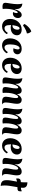

<svg xmlns="http://www.w3.org/2000/svg" viewBox="2394 -3301 964 5792"><g transform="rotate(90 2876.0 -405.0)"><path d="M256 -368Q283 -448 311 -494Q339 -540 369 -559Q399 -578 430 -578Q459 -578 480 -562.5Q501 -547 512.5 -521.5Q524 -496 524 -464Q524 -423 507.5 -388.5Q491 -354 460.5 -333Q430 -312 387 -312Q374 -312 363.5 -313.5Q353 -315 344 -319Q357 -340 365 -367Q373 -394 374 -419Q376 -438 371.5 -448Q367 -458 356 -458Q338 -458 318.5 -428.5Q299 -399 282.5 -348Q266 -297 255.5 -230.5Q245 -164 245 -90Q245 -64 247 -43.5Q249 -23 251 -6Q231 -2 213 0Q195 2 178 2Q118 2 91 -18.5Q64 -39 64 -83Q64 -105 70.5 -145.5Q77 -186 85 -237Q93 -288 99.5 -343.5Q106 -399 106 -450Q106 -489 101.5 -527Q97 -565 89 -598Q171 -589 211.5 -544Q252 -499 252 -427Q252 -416 251.5 -401Q251 -386 249 -369Z M774 15Q707 15 657 -15Q607 -45 579 -100Q551 -155 551 -229Q551 -303 575 -366.5Q599 -430 642.5 -477Q686 -524 744.5 -550.5Q803 -577 871 -577Q952 -577 998 -538.5Q1044 -500 1044 -432Q1044 -377 1015.5 -335Q987 -293 936.5 -269.5Q886 -246 818 -246Q794 -246 771.5 -249.5Q749 -253 727 -260L730 -299H756Q793 -299 819 -318Q845 -337 860 -371.5Q875 -406 875 -452Q875 -480 864 -497.5Q853 -515 834 -515Q810 -515 792 -486.5Q774 -458 761 -413.5Q748 -369 742 -320.5Q736 -272 736 -232Q736 -139 760 -99Q784 -59 831 -59Q911 -59 971 -157Q1007 -148 1007 -120Q966 -55 906 -20Q846 15 774 15ZM705 -665Q724 -700 759 -741.5Q794 -783 838.5 -817.5Q883 -852 925 -867Q935 -860 949 -844.5Q963 -829 975 -802.5Q987 -776 988 -734Q941 -725 895.5 -705Q850 -685 813.5 -662Q777 -639 753 -619Q736 -623 722 -636Q708 -649 705 -665Z M1319 -226Q1319 -143 1343 -101Q1367 -59 1411 -59Q1447 -59 1484 -85Q1521 -111 1549 -157Q1566 -153 1575.5 -143.5Q1585 -134 1585 -120Q1557 -74 1518.5 -44Q1480 -14 1436.5 0.5Q1393 15 1349 15Q1288 15 1240 -13Q1192 -41 1164.5 -94.5Q1137 -148 1137 -224Q1137 -297 1160 -361Q1183 -425 1224 -473.5Q1265 -522 1322.5 -549.5Q1380 -577 1450 -577Q1504 -577 1541.5 -560Q1579 -543 1598.5 -514.5Q1618 -486 1618 -449Q1618 -415 1601.5 -386Q1585 -357 1556.5 -340Q1528 -323 1492 -323Q1479 -323 1463.5 -325.5Q1448 -328 1432 -333Q1446 -348 1457 -380Q1468 -412 1470 -444Q1473 -476 1463.5 -495.5Q1454 -515 1432 -515Q1407 -515 1386 -490.5Q1365 -466 1350 -424.5Q1335 -383 1327 -331.5Q1319 -280 1319 -226Z M1944 15Q1877 15 1827 -15Q1777 -45 1749 -100Q1721 -155 1721 -229Q1721 -303 1745 -366.5Q1769 -430 1812.5 -477Q1856 -524 1914.5 -550.5Q1973 -577 2041 -577Q2122 -577 2168 -538.5Q2214 -500 2214 -432Q2214 -377 2185.5 -335Q2157 -293 2106.5 -269.5Q2056 -246 1988 -246Q1964 -246 1941.5 -249.5Q1919 -253 1897 -260L1900 -299H1926Q1963 -299 1989 -318Q2015 -337 2030 -371.5Q2045 -406 2045 -452Q2045 -480 2034 -497.5Q2023 -515 2004 -515Q1980 -515 1962 -486.5Q1944 -458 1931 -413.5Q1918 -369 1912 -320.5Q1906 -272 1906 -232Q1906 -139 1930 -99Q1954 -59 2001 -59Q2081 -59 2141 -157Q2177 -148 2177 -120Q2136 -55 2076 -20Q2016 15 1944 15Z M2515 -392Q2542 -459 2574 -500Q2606 -541 2640 -559Q2674 -577 2707 -577Q2750 -577 2774 -558Q2798 -539 2808 -507Q2818 -475 2818 -433Q2852 -502 2897 -539.5Q2942 -577 2990 -577Q3031 -577 3058 -560.5Q3085 -544 3098 -512.5Q3111 -481 3111 -435Q3111 -398 3105 -355.5Q3099 -313 3091 -269Q3083 -225 3077 -181.5Q3071 -138 3071 -99Q3071 -51 3085 -29.5Q3099 -8 3128 8Q3115 10 3101 12.5Q3087 15 3061 15Q2979 15 2938.5 -10.5Q2898 -36 2898 -103Q2898 -142 2908 -193.5Q2918 -245 2928 -301Q2938 -357 2938 -408Q2938 -438 2929.5 -455.5Q2921 -473 2903 -473Q2886 -473 2865 -447Q2844 -421 2824 -372Q2804 -323 2791.5 -253.5Q2779 -184 2779 -96Q2779 -78 2780 -53.5Q2781 -29 2785 -6Q2763 -2 2748 0Q2733 2 2716 2Q2657 2 2631 -17.5Q2605 -37 2605 -83Q2605 -109 2611.5 -148Q2618 -187 2626.5 -232Q2635 -277 2641.5 -322.5Q2648 -368 2648 -408Q2648 -473 2620 -473Q2599 -473 2577.5 -442.5Q2556 -412 2537 -359.5Q2518 -307 2507 -239.5Q2496 -172 2496 -97Q2496 -78 2497 -52.5Q2498 -27 2502 -6Q2482 -3 2466 -0.5Q2450 2 2430 2Q2370 2 2342.5 -18Q2315 -38 2315 -83Q2315 -104 2321 -144Q2327 -184 2335.5 -236Q2344 -288 2350 -343.5Q2356 -399 2356 -450Q2356 -489 2352 -527Q2348 -565 2339 -598Q2397 -592 2434.5 -570Q2472 -548 2490.5 -512Q2509 -476 2509 -426Q2509 -417 2508.5 -409.5Q2508 -402 2508 -393Z M3436 -392Q3463 -459 3495 -500Q3527 -541 3561 -559Q3595 -577 3628 -577Q3671 -577 3695 -558Q3719 -539 3729 -507Q3739 -475 3739 -433Q3773 -502 3818 -539.5Q3863 -577 3911 -577Q3952 -577 3979 -560.5Q4006 -544 4019 -512.5Q4032 -481 4032 -435Q4032 -398 4026 -355.5Q4020 -313 4012 -269Q4004 -225 3998 -181.5Q3992 -138 3992 -99Q3992 -51 4006 -29.5Q4020 -8 4049 8Q4036 10 4022 12.5Q4008 15 3982 15Q3900 15 3859.5 -10.5Q3819 -36 3819 -103Q3819 -142 3829 -193.5Q3839 -245 3849 -301Q3859 -357 3859 -408Q3859 -438 3850.5 -455.5Q3842 -473 3824 -473Q3807 -473 3786 -447Q3765 -421 3745 -372Q3725 -323 3712.5 -253.5Q3700 -184 3700 -96Q3700 -78 3701 -53.5Q3702 -29 3706 -6Q3684 -2 3669 0Q3654 2 3637 2Q3578 2 3552 -17.5Q3526 -37 3526 -83Q3526 -109 3532.5 -148Q3539 -187 3547.5 -232Q3556 -277 3562.5 -322.5Q3569 -368 3569 -408Q3569 -473 3541 -473Q3520 -473 3498.5 -442.5Q3477 -412 3458 -359.5Q3439 -307 3428 -239.5Q3417 -172 3417 -97Q3417 -78 3418 -52.5Q3419 -27 3423 -6Q3403 -3 3387 -0.5Q3371 2 3351 2Q3291 2 3263.5 -18Q3236 -38 3236 -83Q3236 -104 3242 -144Q3248 -184 3256.5 -236Q3265 -288 3271 -343.5Q3277 -399 3277 -450Q3277 -489 3273 -527Q3269 -565 3260 -598Q3318 -592 3355.5 -570Q3393 -548 3411.5 -512Q3430 -476 3430 -426Q3430 -417 3429.5 -409.5Q3429 -402 3429 -393Z M4372 15Q4305 15 4255 -15Q4205 -45 4177 -100Q4149 -155 4149 -229Q4149 -303 4173 -366.5Q4197 -430 4240.5 -477Q4284 -524 4342.5 -550.5Q4401 -577 4469 -577Q4550 -577 4596 -538.5Q4642 -500 4642 -432Q4642 -377 4613.5 -335Q4585 -293 4534.5 -269.5Q4484 -246 4416 -246Q4392 -246 4369.5 -249.5Q4347 -253 4325 -260L4328 -299H4354Q4391 -299 4417 -318Q4443 -337 4458 -371.5Q4473 -406 4473 -452Q4473 -480 4462 -497.5Q4451 -515 4432 -515Q4408 -515 4390 -486.5Q4372 -458 4359 -413.5Q4346 -369 4340 -320.5Q4334 -272 4334 -232Q4334 -139 4358 -99Q4382 -59 4429 -59Q4509 -59 4569 -157Q4605 -148 4605 -120Q4564 -55 4504 -20Q4444 15 4372 15Z M4939 -370Q4962 -436 4994.5 -482.5Q5027 -529 5067 -553Q5107 -577 5153 -577Q5214 -577 5242 -541.5Q5270 -506 5270 -437Q5270 -386 5260 -327.5Q5250 -269 5240 -210.5Q5230 -152 5230 -99Q5230 -54 5243 -31.5Q5256 -9 5287 8Q5274 10 5260 12.5Q5246 15 5220 15Q5133 15 5095 -12Q5057 -39 5057 -103Q5057 -133 5063 -170Q5069 -207 5077 -247.5Q5085 -288 5091 -328Q5097 -368 5097 -402Q5097 -473 5062 -473Q5039 -473 5014.5 -443.5Q4990 -414 4969.5 -361.5Q4949 -309 4936.5 -239.5Q4924 -170 4924 -92Q4924 -67 4925.5 -45.5Q4927 -24 4930 -6Q4909 -2 4891 0Q4873 2 4858 2Q4798 2 4770.5 -18.5Q4743 -39 4743 -83Q4743 -106 4749.5 -146.5Q4756 -187 4764 -238Q4772 -289 4778.5 -344Q4785 -399 4785 -450Q4785 -489 4780.5 -527Q4776 -565 4768 -598Q4854 -589 4895.5 -544Q4937 -499 4937 -426Q4937 -413 4936.5 -400.5Q4936 -388 4934 -371Z M5575 -63Q5575 -21 5578.5 10.5Q5582 42 5589 57Q5520 52 5482 31.5Q5444 11 5429.5 -27Q5415 -65 5415 -122Q5415 -184 5425 -245.5Q5435 -307 5448 -373.5Q5461 -440 5471 -516.5Q5481 -593 5481 -685Q5481 -701 5480.5 -717.5Q5480 -734 5480 -750Q5568 -748 5606.5 -714.5Q5645 -681 5645 -618Q5645 -564 5634.5 -497Q5624 -430 5610 -355.5Q5596 -281 5585.5 -206.5Q5575 -132 5575 -63ZM5746 -584Q5749 -574 5750.5 -562.5Q5752 -551 5752 -541Q5752 -486 5730 -468Q5708 -450 5671 -450Q5619 -450 5579 -449Q5539 -448 5506 -444.5Q5473 -441 5439.5 -432.5Q5406 -424 5368 -409Q5366 -421 5364.5 -435Q5363 -449 5363 -461Q5363 -501 5382 -521Q5401 -541 5432.5 -547.5Q5464 -554 5503 -554Q5529 -554 5556 -552.5Q5583 -551 5608 -551Q5647 -551 5684 -557.5Q5721 -564 5746 -584Z"/></g></svg>

Font: Merienda ExtraBold
Style: Regular
Weight: 800
Designer: Eduardo Rodriguez Tunni
Foundry: Eduardo Rodriguez Tunni
Version: Version 2.001